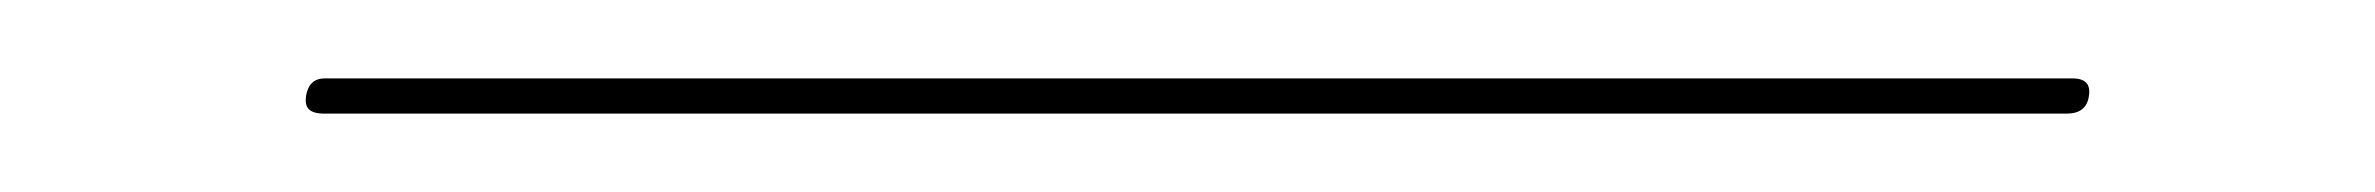

<svg xmlns="http://www.w3.org/2000/svg" viewBox="-20 3 606 49"><path d="M61.4 32H507.4C510.8 32 512.7 30.5 513.1 27.5C513.6 24.5 512.2 23 508.9 23H62.9C60.2 23 58.6 24.5 58.1 27.5C57.7 30.5 58.8 32 62.9 32Z"/></svg>

Font: Proton
Style: LitExtIt
Weight: 500
Version: Version 1.017